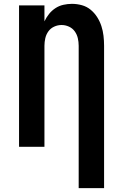

<svg xmlns="http://www.w3.org/2000/svg" viewBox="-20 -763 640 998"><path d="M389 215V-525Q389 -545 384.5 -564.5Q380 -584 368.5 -600Q357 -616 338.5 -624.5Q320 -633 300 -633Q280 -633 261.5 -624.5Q243 -616 231.5 -600Q220 -584 215.5 -564.5Q211 -545 211 -525V0H79V-735H211V-652Q221 -673 235 -690.5Q249 -708 268 -720.5Q287 -733 309.5 -738Q332 -743 354 -743Q380 -743 405.5 -736Q431 -729 451 -712.5Q471 -696 485 -674Q499 -652 507 -627.5Q515 -603 518 -577Q521 -551 521 -525V215Z"/></svg>

Font: Iosevka Custom XBdEx
Style: Regular
Weight: 800
Width: 7
Monospace: yes
Designer: Belleve Invis
Foundry: Belleve Invis
Version: Version 11.2.4; ttfautohint (v1.8.4)